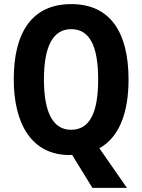

<svg xmlns="http://www.w3.org/2000/svg" viewBox="-20 -745 693 935"><path d="M606 -358C606 -594 512 -725 327 -725C140 -725 47 -593 47 -359C47 -143 133 10 319 10C322 10 328 9 331 9L430 170H598L464 -23C558 -75 606 -191 606 -358ZM194 -358C194 -518 237 -603 327 -603C417 -603 458 -520 458 -358C458 -196 417 -113 326 -113C237 -113 194 -199 194 -358Z"/></svg>

Font: Noto Sans Lao UI Cond
Style: Bold
Weight: 700
Width: 3
Designer: Monotype Design Team
Foundry: Monotype Imaging Inc.
Version: Version 2.000